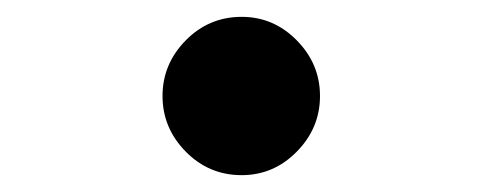

<svg xmlns="http://www.w3.org/2000/svg" viewBox="-20 -443 573 228"><path d="M267 -235Q228 -235 200.5 -263Q173 -291 173 -329Q173 -367 200.5 -395Q228 -423 267 -423Q305 -423 332.5 -395Q360 -367 360 -329Q360 -291 332.5 -263Q305 -235 267 -235Z"/></svg>

Font: Mada ExtraBold
Style: Regular
Weight: 800
Designer: Khaled Hosny
Version: Version 1.5